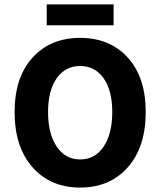

<svg xmlns="http://www.w3.org/2000/svg" viewBox="-20 -835 724 867"><path d="M46 -329Q46 -486 127 -575Q208 -664 342 -664Q476 -664 557 -575Q638 -486 638 -329Q638 -171 557 -79.5Q476 12 342 12Q208 12 127 -79.5Q46 -171 46 -329ZM487 -329Q487 -426 448 -481.5Q409 -537 342 -537Q275 -537 236 -481.5Q197 -426 197 -329Q197 -231 236 -173Q275 -115 342 -115Q409 -115 448 -173Q487 -231 487 -329ZM191 -721V-815H493V-721Z"/></svg>

Font: Toshiba Sans
Style: Bold
Weight: 700
Designer: Paul D. Hunt
Foundry: Toshiba Corporation
Version: Version 2.020;PS 2.0;hotconv 1.0.86;makeotf.lib2.5.63406